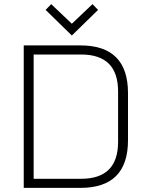

<svg xmlns="http://www.w3.org/2000/svg" viewBox="-20 -910 715 930"><path d="M95 0V-690H370Q600 -690 600 -459V-231Q600 0 370 0ZM143 -44H373Q552 -44 552 -223V-467Q552 -646 373 -646H143ZM201 -862 228 -890 328 -795 428 -890 455 -862 328 -738Z"/></svg>

Font: Oxanium ExtraLight ExtraLight
Style: Regular
Weight: 250
Version: Version 2.000